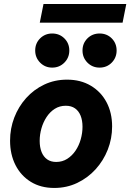

<svg xmlns="http://www.w3.org/2000/svg" viewBox="-20 -931 651 959"><path d="M251 7.8Q183.6 7.8 134 -22.7Q84.5 -53.2 57.4 -106.4Q30.3 -159.7 30.3 -228.5Q30.3 -289.1 51.3 -343.8Q72.3 -398.4 110.6 -441.2Q148.9 -483.9 200.9 -508.5Q252.9 -533.2 314.9 -533.2Q382.8 -533.2 433.6 -502.9Q484.4 -472.7 512.2 -420.2Q540 -367.7 540 -299.3Q540 -238.8 518.3 -183.6Q496.6 -128.4 457.5 -85.4Q418.5 -42.5 365.7 -17.3Q313 7.8 251 7.8ZM260.7 -122.1Q291.5 -122.1 315.9 -137.7Q340.3 -153.3 357.4 -178.7Q374.5 -204.1 383.3 -235.4Q392.1 -266.6 392.1 -297.9Q392.1 -329.6 382.6 -353.3Q373 -377 354.5 -389.9Q335.9 -402.8 308.6 -402.8Q277.8 -402.8 253.7 -387.5Q229.5 -372.1 212.6 -346.4Q195.8 -320.8 187 -289.8Q178.2 -258.8 178.2 -227.5Q178.2 -195.3 187.7 -171.6Q197.3 -147.9 215.6 -135Q233.9 -122.1 260.7 -122.1ZM477.5 -593.3Q441.4 -593.3 416.7 -618.2Q392.1 -643.1 392.1 -678.7Q392.1 -714.8 416.7 -739.3Q441.4 -763.7 477.5 -763.7Q513.7 -763.7 538.1 -739.3Q562.5 -714.8 562.5 -678.7Q562.5 -643.1 538.1 -618.2Q513.7 -593.3 477.5 -593.3ZM240.7 -593.3Q205.1 -593.3 180.4 -618.2Q155.8 -643.1 155.8 -678.7Q155.8 -714.8 180.4 -739.3Q205.1 -763.7 240.7 -763.7Q276.9 -763.7 301.5 -739.3Q326.2 -714.8 326.2 -678.7Q326.2 -643.1 301.5 -618.2Q276.9 -593.3 240.7 -593.3ZM178.7 -817.9 197.3 -911.1H610.8L592.3 -817.9Z"/></svg>

Font: Reddit Sans ExtraBold
Style: Italic
Weight: 800
Italic angle: -11.25°
Designer: Stephen Hutchings
Version: Version 1.013